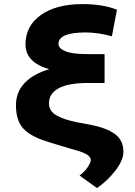

<svg xmlns="http://www.w3.org/2000/svg" viewBox="-20 -741 668 952"><path d="M59.1 -218.8Q59.1 -283.7 101.6 -328.9Q144 -374 223.6 -397.9Q106.4 -432.1 106.4 -521Q106.4 -612.8 182.9 -666.7Q259.3 -720.7 388.7 -720.7Q489.7 -720.7 560.1 -692.9L534.7 -561Q466.8 -580.1 403.8 -580.1Q270 -580.1 270 -523.4Q270 -501 304.7 -486.8Q339.4 -472.7 411.1 -472.7H498.5V-329.6H414.6Q319.8 -329.6 271.2 -303.5Q222.7 -277.3 222.7 -228.5Q222.7 -208 233.4 -192.4Q244.1 -176.8 265.1 -166Q286.1 -155.3 308.1 -148.4Q330.1 -141.6 361.8 -134.8L422.4 -123.5Q506.8 -107.9 549.8 -76.4Q592.8 -44.9 591.8 13.2Q590.8 55.7 550.8 106.7Q510.7 157.7 460.9 191.4L374.5 129.4Q400.9 109.4 415.5 86.7Q430.2 64 430.2 52.2Q430.2 24.4 359.9 4.9L324.2 -5.4Q213.4 -38.1 187.5 -47.9Q114.3 -75.2 85.9 -115.7Q59.1 -154.8 59.1 -218.8Z"/></svg>

Font: Bert Sans Black
Style: Regular
Weight: 900
Designer: Christian Robertson, Adam Twardoch, & Cristiano Sobral
Foundry: Google
Version: Version 12.135;January 10, 2020;FontCreator 12.0.0.2547 64-b